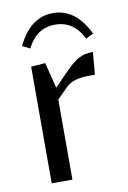

<svg xmlns="http://www.w3.org/2000/svg" viewBox="-78 -709 506 757"><g transform="rotate(-10 175.0 -330.0)"><path d="M45.9 -553.2Q96.7 -660.2 188 -660.2Q278.8 -660.2 330.1 -553.2L299.8 -538.1Q263.2 -613.8 188 -613.8Q113.3 -613.8 76.2 -538.1ZM309.1 -392.1H285.2Q221.2 -392.1 192.9 -363.8L149.9 -320.8V0H66.9V-466.8L124 -471.2L149.9 -368.2L188 -407.2Q189.9 -409.2 200.7 -420.2Q211.4 -431.2 213.1 -432.6Q214.8 -434.1 224.1 -442.9Q233.4 -451.7 236.1 -453.1Q238.8 -454.6 247.1 -461.2Q255.4 -467.8 259.3 -469Q263.2 -470.2 271.2 -474.1Q279.3 -478 285.4 -478.8Q291.5 -479.5 299.8 -480.7Q308.1 -481.9 316.9 -481.9Z"/></g></svg>

Font: Resagokr
Style: Regular
Weight: 500
Designer: gluk
Foundry: gluk
Version: Version 0.95